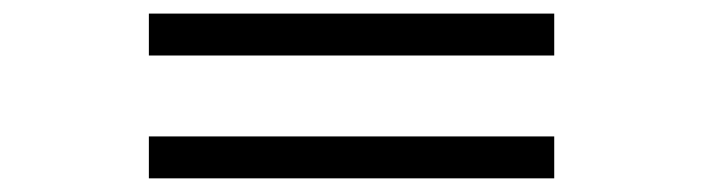

<svg xmlns="http://www.w3.org/2000/svg" viewBox="-20 -442 1040 284"><path d="M200.2 -178.2V-240.2H799.8V-178.2ZM200.2 -359.9V-421.9H799.8V-359.9Z"/></svg>

Font: Charis SIL Am
Style: Italic
Weight: 400
Italic angle: -11°
Foundry: SIL International
Version: Version 5.000